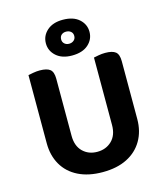

<svg xmlns="http://www.w3.org/2000/svg" viewBox="-126 -948 910 1059"><g transform="rotate(-15 329.5 -418.5)"><path d="M329 16Q248 16 190 -13Q132 -42 101.5 -95Q71 -148 71 -218V-286H214V-222Q214 -164 246.5 -132Q279 -100 329 -100Q379 -100 412 -132Q445 -164 445 -222V-286H588V-218Q588 -148 557 -95Q526 -42 468.5 -13Q411 16 329 16ZM214 -254H71V-607Q80 -609 99.5 -612.5Q119 -616 137 -616Q178 -616 196 -601.5Q214 -587 214 -548ZM588 -253H445V-607Q454 -609 473 -612.5Q492 -616 511 -616Q552 -616 570 -601.5Q588 -587 588 -548ZM209 -751Q209 -794 242 -823.5Q275 -853 332 -853Q392 -853 425 -823.5Q458 -794 458 -751Q458 -708 425 -678.5Q392 -649 332 -649Q275 -649 242 -678.5Q209 -708 209 -751ZM296 -750Q296 -735 306.5 -725.5Q317 -716 333 -716Q349 -716 360 -725.5Q371 -735 371 -751Q371 -767 360 -776Q349 -785 333 -785Q317 -785 306.5 -776Q296 -767 296 -750Z"/></g></svg>

Font: BalooTamma2Bold
Style: Bold
Weight: 700
Designer: Divya Kowshik, Shuchita Grover and Ek Type
Foundry: Ek Type
Version: Version 1.700